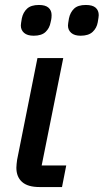

<svg xmlns="http://www.w3.org/2000/svg" viewBox="-20 -754 418 774"><path d="M247 -87 230 0H139Q92 0 69 -20.5Q46 -41 46 -78Q46 -85 47 -93.5Q48 -102 49 -110L131 -520H235L148 -87ZM305 -610Q280 -610 267 -621.5Q254 -633 254 -651Q254 -655 255 -661.5Q256 -668 258 -680Q263 -704 278.5 -719Q294 -734 326 -734Q353 -734 365.5 -723Q378 -712 378 -693Q378 -689 377 -682.5Q376 -676 374 -664Q370 -641 353.5 -625.5Q337 -610 305 -610ZM116 -610Q90 -610 77 -621.5Q64 -633 64 -651Q64 -655 65 -661.5Q66 -668 68 -680Q73 -704 89 -719Q105 -734 137 -734Q163 -734 175.5 -723Q188 -712 188 -693Q188 -689 187.5 -682.5Q187 -676 184 -664Q180 -641 164 -625.5Q148 -610 116 -610Z"/></svg>

Font: IBM Plex Sans Medium
Style: Italic
Weight: 500
Italic angle: -11.31°
Designer: Mike Abbink, Paul van der Laan, Pieter van Rosmalen
Foundry: Bold Monday
Version: Version 3.201